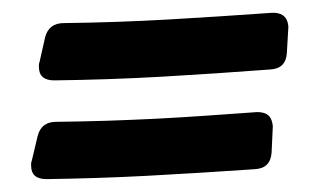

<svg xmlns="http://www.w3.org/2000/svg" viewBox="-20 -377 512 301"><path d="M64.9 -251Q41 -251 41 -272Q41 -273.4 41 -275.4Q41 -277.3 42 -279.8L50.8 -318.8Q56.6 -340.8 80.1 -340.8Q162.1 -341.8 243.2 -346.4Q324.2 -351.1 405.8 -356.9H411.1Q430.7 -355.5 432.1 -335L429.7 -293.9Q428.2 -269.5 403.8 -268.1Q318.8 -261.7 234.4 -256.8Q149.9 -252 64.9 -251ZM52.7 -96.2Q28.8 -96.2 28.8 -117.2Q28.8 -118.7 28.8 -120.6Q28.8 -122.6 29.8 -125L39.1 -164.1Q44.9 -186 67.9 -186Q108.9 -186.5 147.7 -187.7Q186.5 -189 225.1 -190.9Q263.7 -192.9 302.5 -195.6Q341.3 -198.2 381.8 -201.2H386.7Q397.5 -200.2 402.1 -194.8Q406.7 -189.5 407.7 -179.2L405.8 -138.2Q404.3 -113.3 379.9 -111.8Q337.4 -108.9 294.2 -106.2Q251 -103.5 209 -101.3Q167 -99.1 127.4 -97.9Q87.9 -96.7 52.7 -96.2Z"/></svg>

Font: Gochi Hand Cyrillic
Style: Regular
Weight: 400
Designer: Juan Pablo del Peral; Denis Ignatov
Foundry: Juan Pablo del Peral; Denis Ignatov
Version: Version 1.00 June 29, 2018, initial release